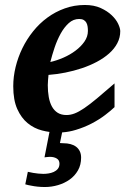

<svg xmlns="http://www.w3.org/2000/svg" viewBox="-20 -520 520 771"><path d="M305.7 112.8Q305.7 142.1 293 164.3Q280.3 186.5 259.5 201.2Q238.8 215.8 212.9 223.4Q187 231 160.6 231Q145 231 130.9 229.5Q116.7 228 105.5 225.6Q92.8 223.6 81.5 220.2L91.8 169.9Q102.5 172.4 113.3 174.3Q122.6 175.8 133.3 177Q144 178.2 153.8 178.2Q163.6 178.2 174.8 176.5Q186 174.8 195.8 170.4Q205.6 166 212.2 158Q218.8 149.9 218.8 137.2Q218.8 123 207.8 116.5Q196.8 109.9 181.6 109.9Q179.2 109.9 175.3 110.1Q171.4 110.4 167.5 110.8L158.7 111.8L178.7 9.8Q163.6 7.8 148.9 3.9Q116.7 -4.4 91.1 -25.4Q65.4 -46.4 49.3 -82.3Q33.2 -118.2 33.2 -173.8Q33.2 -211.9 42.7 -251Q52.2 -290 69.8 -326.2Q87.4 -362.3 112.8 -394Q138.2 -425.8 170.2 -449.2Q202.1 -472.7 240.2 -486.3Q278.3 -500 320.8 -500Q357.4 -500 384.3 -487.8Q411.1 -475.6 428.7 -458.7Q446.3 -441.9 454.6 -424.1Q462.9 -406.2 462.9 -395Q462.9 -368.7 450.9 -346.2Q439 -323.7 418 -305.2Q397 -286.6 368.9 -271.7Q340.8 -256.8 308.8 -246.1Q276.9 -235.4 242.4 -228.5Q208 -221.7 174.8 -219.2Q173.8 -210 172.9 -198.2Q171.9 -186.5 171.9 -178.2Q171.9 -152.3 175.8 -130.4Q179.7 -108.4 188.5 -92.3Q197.3 -76.2 211.7 -67.1Q226.1 -58.1 247.1 -58.1Q263.2 -58.1 279.8 -64.5Q296.4 -70.8 318.4 -85.7Q340.3 -100.6 369.6 -125Q398.9 -149.4 439.9 -185.1V-89.8Q425.3 -75.7 401.9 -57.9Q378.4 -40 348.6 -24.4Q318.8 -8.8 284.7 1.5Q257.8 9.8 229.5 11.7L220.7 54.2Q222.2 54.7 224.1 54.7Q226.6 55.2 234.9 55.2Q250 55.2 262.9 58.6Q275.9 62 285.4 69.1Q294.9 76.2 300.3 87.2Q305.7 98.1 305.7 112.8ZM333 -396Q333 -404.8 331.8 -413.3Q330.6 -421.9 326.9 -428.7Q323.2 -435.5 316.2 -439.7Q309.1 -443.8 297.9 -443.8Q274.4 -443.8 256.1 -427.2Q237.8 -410.6 223.6 -385Q209.5 -359.4 199.2 -328.9Q189 -298.3 182.1 -271Q208 -276.9 234.9 -288.6Q261.7 -300.3 283.4 -316.7Q305.2 -333 319.1 -353Q333 -373 333 -396Z"/></svg>

Font: Charis SIL APac
Style: Bold Italic
Weight: 700
Italic angle: -11°
Foundry: SIL International
Version: Version 5.000